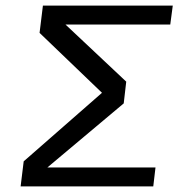

<svg xmlns="http://www.w3.org/2000/svg" viewBox="-20 -669 640 689"><path d="M600 -649H134L122 -551L346 -336L65 -90L54 0H530L538 -68H150L424 -298L433 -376L215 -581H591Z"/></svg>

Font: Gamestation Text
Style: Italic
Weight: 400
Designer: Jonas Hecksher
Foundry: Jonas Hecksher, Playtypeª, e-types AS
Version: Version 1.003